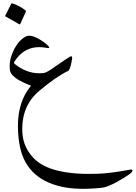

<svg xmlns="http://www.w3.org/2000/svg" viewBox="-20 -682 828 1170"><path d="M136.2 -459Q163.1 -473.1 208.7 -449Q254.4 -424.8 275.4 -400.4Q288.6 -385.3 264.2 -390.1Q134.8 -415 66.4 -303.7Q63 -297.9 71.3 -291Q152.3 -226.6 245.1 -236.8Q260.7 -238.8 288.6 -257.3Q392.6 -329.6 406.2 -336.9Q423.3 -345.7 418.9 -319.8Q407.7 -256.3 396 -250.5Q321.3 -214.4 219.2 -128.4Q106 -33.2 116.7 130.9Q122.6 216.8 186 282.7Q286.6 386.7 573.7 377Q651.4 374.5 773.9 351.6Q784.2 349.6 787.1 355.5Q794.4 370.6 691.4 427.2Q633.3 459 599.1 462.4Q454.6 477.5 356.9 456.1Q128.4 406.2 96.7 185.1Q64.9 -36.1 169.4 -159.7Q85.4 -190.9 54.7 -225.6Q42 -239.7 40 -257.3Q35.6 -304.2 49.8 -342.8Q80.6 -429.2 136.2 -459ZM48.3 -659.2Q50.3 -663.1 56.2 -661.1Q98.1 -647.5 134.3 -619.6Q139.2 -615.7 137.7 -610.8L103 -535.2Q101.1 -530.8 92.8 -536.6Q84.5 -542.5 15.1 -580.6Q10.7 -583 12.2 -586.4Z"/></svg>

Font: Amiri
Style: Slanted
Weight: 400
Italic angle: 9°
Designer: Khaled Hosny
Version: Version 000.107